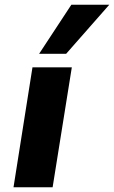

<svg xmlns="http://www.w3.org/2000/svg" viewBox="-20 -790 481 810"><path d="M37 0 117 -506H283L202 0ZM145 -563 281 -770H441L259 -563Z"/></svg>

Font: Nunito Sans 6pt ExtraBold
Style: Italic
Weight: 800
Italic angle: -9°
Version: Version 3.101;gftools[0.9.27]